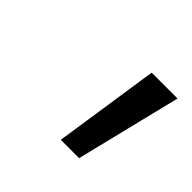

<svg xmlns="http://www.w3.org/2000/svg" viewBox="-72 -829 378 378"><g transform="rotate(45 117.0 -640.0)"><path d="M129 -530 162 -750H234L180 -530Z"/></g></svg>

Font: Red Hat Text
Style: Italic
Weight: 300
Italic angle: -12°
Designer: Pentagram, MCKL
Foundry: Pentagram, MCKL
Version: Version 1.023